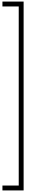

<svg xmlns="http://www.w3.org/2000/svg" viewBox="-20 -1470 568 2439"><path d="M11 -1388V-1450H280V949H11V887H218V-1388Z"/></svg>

Font: KaTeX_Size3
Style: Regular
Weight: 400
Version: Version 1.1; ttfautohint (v1.3)